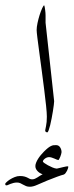

<svg xmlns="http://www.w3.org/2000/svg" viewBox="-101 -503 281 734"><path d="M106 -116.2Q106 -112.3 104.7 -101.8Q103.5 -91.3 101.3 -78.1Q99.1 -64.9 96.4 -50.5Q93.8 -36.1 90.8 -24.4Q87.9 -12.7 85 -4.9Q82 2.9 80.1 2.9Q71.8 2.9 71.8 -4.9Q71.8 -7.3 75 -21.2Q78.1 -35.2 78.1 -57.1Q78.1 -70.8 75.2 -98.6Q72.3 -126.5 67.9 -161.1Q63.5 -195.8 58.6 -232.9Q53.7 -270 49.3 -302.2Q44.9 -334.5 42 -357.9Q39.1 -381.3 39.1 -388.2Q39.1 -399.4 42.5 -415.3Q45.9 -431.2 50.5 -445.8Q55.2 -460.4 60.1 -471.2Q64.9 -481.9 67.9 -482.9Q68.8 -481.4 69.8 -476.6Q70.8 -471.7 71.5 -465.8Q72.3 -460 72.8 -453.9Q73.2 -447.8 73.2 -443.8V-416L106 -116.2ZM160.2 134.8Q160.2 136.2 158.9 140.6Q157.7 145 155.3 149.7Q152.8 154.3 149.7 158.7Q146.5 163.1 142.1 164.6Q135.3 166 117.4 172.6Q99.6 179.2 80.1 187Q56.2 196.8 40.8 203.9Q25.4 210.9 13.2 210.9Q4.9 210.9 -1.2 208.5Q-7.3 206.1 -12.7 202.9Q-18.1 199.7 -23.4 197.3Q-28.8 194.8 -36.1 194.8Q-43.5 194.8 -49.8 196.5Q-56.2 198.2 -61.3 200.2Q-66.4 202.1 -70.1 203.9Q-73.7 205.6 -75.7 205.6Q-79.6 205.6 -80.3 203.9Q-81.1 202.1 -81.1 199.7Q-81.1 198.2 -76.2 193.4Q-71.3 188.5 -63.2 183.3Q-55.2 178.2 -45.2 174.1Q-35.2 169.9 -24.9 169.9Q-14.2 169.9 -7.3 171.9Q-0.5 173.8 4.2 176.3Q8.8 178.7 12.7 180.7Q16.6 182.6 22 182.6Q27.3 182.6 32.5 180.4Q37.6 178.2 42.5 175Q47.4 171.9 52.2 168.7Q57.1 165.5 62 163.6Q58.1 162.1 53.2 159.4Q48.3 156.7 44.2 152.8Q40 148.9 37.1 143.8Q34.2 138.7 34.2 131.8Q34.2 126 37.1 118.7Q40 111.3 44.7 104Q49.3 96.7 55.2 89.6Q61 82.5 66.9 76.7Q76.2 67.4 82.5 62.5Q88.9 57.6 94 55.2Q99.1 52.7 103.5 52.2Q107.9 51.8 113.3 51.8Q123.5 51.8 128.9 60.3Q134.3 68.8 134.3 78.6Q134.3 81.5 132.8 86.4Q131.3 91.3 129.4 96.4Q127.4 101.6 125.2 105.2Q123 108.9 122.1 108.9Q120.1 108.9 116.2 107.2Q112.3 105.5 107.2 103.3Q102.1 101.1 96.7 99.4Q91.3 97.7 86.9 97.7Q78.1 97.7 70.6 103.5Q63 109.4 63 114.7Q63 116.2 68.6 120.4Q74.2 124.5 82.3 128.9Q90.3 133.3 99.6 137.2Q108.9 141.1 116.2 141.6Q122.1 140.1 128.7 138.7Q135.3 137.2 141.1 135.7Q147 134.3 151.4 133.5Q155.8 132.8 157.2 132.8Q160.2 132.8 160.2 134.8Z"/></svg>

Font: Scheherazade
Style: Regular
Weight: 400
Designer: SIL International
Foundry: SIL International
Version: Version 2.100 (build 932/914)